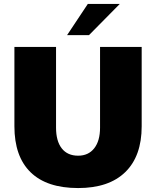

<svg xmlns="http://www.w3.org/2000/svg" viewBox="-20 -943 791 973"><path d="M53 -303V-705H264V-296Q264 -228 293 -191Q322 -154 376 -154Q428 -154 457.5 -191.5Q487 -229 487 -296V-705H698V-303Q698 -152 615 -71Q532 10 376 10Q217 10 135 -70Q53 -150 53 -303ZM320 -765 425 -923H587L431 -765Z"/></svg>

Font: Nunito Sans Heavy
Style: Regular
Weight: 400
Designer: Vernon Adams
Foundry: Vernon Adams
Version: Version 2.500